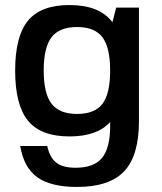

<svg xmlns="http://www.w3.org/2000/svg" viewBox="-20 -530 640 760"><path d="M255 10Q142 10 91 -52Q40 -114 40 -251Q40 -387 91 -448.5Q142 -510 255 -510Q374 -510 425 -442L440 -500H530V-50Q530 86 471.5 148Q413 210 285 210Q181 210 127.5 171.5Q74 133 60 48H167Q177 94 203 114Q229 134 279 134Q352 134 384 95Q416 56 416 -31V-47Q365 10 255 10ZM416 -251Q416 -342 385.5 -382.5Q355 -423 285 -423Q215 -423 184 -382.5Q153 -342 153 -251Q153 -160 184 -119.5Q215 -79 285 -79Q355 -79 385.5 -119Q416 -159 416 -251Z"/></svg>

Font: Fivo Sans Med
Style: Regular
Weight: 450
Designer: Alexander Slobzheninov
Foundry: Alexander Slobzheninov
Version: 1.0